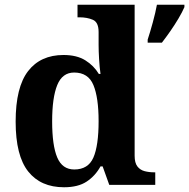

<svg xmlns="http://www.w3.org/2000/svg" viewBox="-20 -780 798 810"><path d="M250 10Q152 10 99 -56.5Q46 -123 46 -267Q46 -412 98.5 -480Q151 -548 248 -548Q304 -548 340 -525.5Q376 -503 397 -468H404Q400 -496.5 398 -531.2Q396 -566 396 -590V-645Q396 -686 371.8 -696.5Q347.5 -707 314.9 -707H307V-760H548V-123Q548 -93 559.5 -78Q571 -63 589.8 -58Q608.6 -53 631 -53H635V0H441L413 -78H404Q382 -38 345.7 -14Q309.5 10 250 10ZM293.3 -65Q352 -65 374 -115.3Q396 -165.6 396 -269Q396 -368.2 374.1 -421.1Q352.3 -474 292.7 -474Q243 -474 221.5 -421.1Q200 -368.1 200 -268Q200 -166.5 221.4 -115.8Q242.9 -65 293.3 -65ZM603 -613Q613 -643 624.5 -685Q636 -727 642 -760H758V-750Q749 -729 733 -702Q717 -675 698.5 -648.5Q680 -622 663 -600H603Z"/></svg>

Font: Noto Serif Vithkuqi
Style: Regular
Weight: 400
Version: Version 1.005